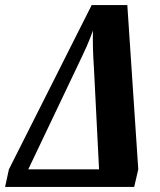

<svg xmlns="http://www.w3.org/2000/svg" viewBox="-23 -734 629 754"><path d="M-3 0H504L520 -69L477 -714H337L12 -69ZM88 -69 281 -474C311 -537 325 -566 342 -614C341 -566 342 -524 346 -465L366 -69Z"/></svg>

Font: Noto Serif Condensed Extra
Style: Italic
Weight: 800
Width: 3
Italic angle: -12°
Designer: Monotype Design Team
Foundry: Monotype Imaging Inc.
Version: Version 1.901